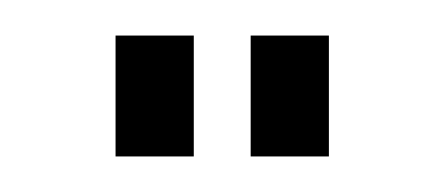

<svg xmlns="http://www.w3.org/2000/svg" viewBox="-20 -660 250 108"><path d="M45 -572V-640H89V-572ZM121 -572V-640H165V-572Z"/></svg>

Font: Commune Nuit Debout
Style: Regular
Weight: 400
Designer: Sébastien Marchal
Foundry: Sébastien Marchal
Version: Version 1.003;PS 1.3;hotconv 1.0.88;makeotf.lib2.5.647800